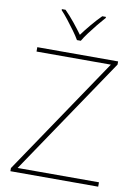

<svg xmlns="http://www.w3.org/2000/svg" viewBox="-101 -1015 780 1081"><g transform="rotate(10 289.0 -474.5)"><path d="M538 0H36V-18L489 -689H64V-714H526V-696L73 -25H538ZM277 -792Q265 -813 245 -840.5Q225 -868 203.5 -895.5Q182 -923 163 -943V-949H184Q212 -921 239.5 -887Q267 -853 288 -824Q309 -853 337.5 -887Q366 -921 394 -949H415V-943Q397 -923 374.5 -895.5Q352 -868 331.5 -840.5Q311 -813 299 -792Z"/></g></svg>

Font: Noto Sans Tamil Thin
Style: Regular
Weight: 100
Designer: Jelle Bosma - Monotype Design Team
Foundry: Monotype Imaging Inc.
Version: Version 2.004; ttfautohint (v1.8.4.7-5d5b)